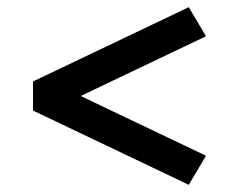

<svg xmlns="http://www.w3.org/2000/svg" viewBox="-20 -519 701 535"><path d="M506 -4 72 -211V-292L506 -499L554 -418L122 -212V-291L554 -85Z"/></svg>

Font: Lexend Giga
Style: Regular
Weight: 400
Designer: Bonnie Shaver-Troup, Thomas Jockin
Foundry: Lexend
Version: Version 1.007